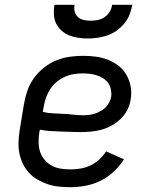

<svg xmlns="http://www.w3.org/2000/svg" viewBox="-20 -770 640 798"><path d="M273 8Q249 8 224.5 5.5Q200 3 178 -4.5Q156 -12 136 -23.5Q116 -35 100.5 -52Q85 -69 75 -89.5Q65 -110 60.5 -133.5Q56 -157 57 -181Q58 -205 62 -230L80 -340Q85 -368 94.5 -395Q104 -422 121.5 -446Q139 -470 163 -489Q187 -508 214 -519Q241 -530 269 -534Q297 -538 325 -538Q352 -538 378.5 -534.5Q405 -531 429 -521.5Q453 -512 473 -496.5Q493 -481 505.5 -459Q518 -437 523 -410.5Q528 -384 523 -357Q520 -335 509.5 -314Q499 -293 482 -276.5Q465 -260 444.5 -248.5Q424 -237 402 -231Q380 -225 358 -223Q336 -221 314 -221Q293 -221 271.5 -222Q250 -223 229 -223.5Q208 -224 187 -225.5Q166 -227 146 -231L143 -218Q140 -197 140.5 -176.5Q141 -156 147 -138Q153 -120 166 -105Q179 -90 196 -81Q213 -72 233 -69Q253 -66 273 -66Q294 -66 315 -69.5Q336 -73 356 -82.5Q376 -92 392.5 -107Q409 -122 421 -141L495 -108Q478 -80 452.5 -56.5Q427 -33 397.5 -18.5Q368 -4 336 2Q304 8 273 8ZM326 -291Q338 -291 350.5 -292.5Q363 -294 375 -298Q387 -302 398.5 -308.5Q410 -315 419 -324Q428 -333 434 -344.5Q440 -356 442 -368Q444 -383 441 -398Q438 -413 430 -424.5Q422 -436 409.5 -444Q397 -452 383.5 -456.5Q370 -461 355 -463Q340 -465 325 -465Q306 -465 287 -462Q268 -459 250 -451Q232 -443 216 -430Q200 -417 189 -400Q178 -383 171.5 -365Q165 -347 162 -328L158 -305Q178 -300 199 -299Q220 -298 241.5 -297Q263 -296 284 -293.5Q305 -291 326 -291ZM345 -610Q325 -610 305 -613Q285 -616 267.5 -623Q250 -630 235.5 -643Q221 -656 213 -673Q205 -690 204 -710Q203 -730 206 -750H290Q287 -736 290.5 -722Q294 -708 304 -699Q314 -690 328 -687Q342 -684 357 -684Q372 -684 387 -687Q402 -690 415 -699Q428 -708 436 -721.5Q444 -735 446 -750H530Q526 -729 518.5 -709.5Q511 -690 497 -673Q483 -656 465 -643Q447 -630 426.5 -623Q406 -616 385.5 -613Q365 -610 345 -610Z"/></svg>

Font: Iosevka Curly Extended
Style: Italic
Weight: 400
Width: 7
Italic angle: -9°
Monospace: yes
Designer: Belleve Invis
Foundry: Belleve Invis
Version: Version 11.1.0; ttfautohint (v1.8.3)